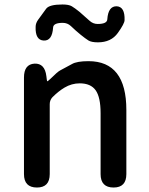

<svg xmlns="http://www.w3.org/2000/svg" viewBox="-20 -837 664 857"><path d="M145 0Q87 0 87 -60V-491Q87 -550 134 -553Q180 -555 187 -497L189 -481Q190 -474 191.5 -474Q193 -474 206 -486Q237 -517 249 -523Q275 -537 301 -551Q323 -564 375 -564Q544 -564 544 -346V-60Q544 0 487 0Q429 0 429 -60V-332Q429 -403 407 -434Q385 -465 336 -465Q300 -465 268 -446Q241 -430 214 -403Q202 -390 202 -372V-60Q202 0 145 0ZM417 -648Q388 -648 374.5 -656.5Q361 -665 340 -682Q319 -699 296 -721Q281 -735 260 -735Q218 -735 217 -714Q213 -654 175 -656Q137 -658 139 -717Q139 -734 151 -750Q169 -774 186 -798Q200 -817 259 -817Q287 -817 300.5 -809Q314 -801 335 -784Q356 -766 379 -745Q395 -730 416 -730Q458 -730 459 -751Q463 -810 501 -809Q538 -807 536 -747Q536 -732 506 -690Q476 -648 417 -648Z"/></svg>

Font: Resource Han Rounded CN Medium
Style: Regular
Weight: 500
Designer: Cyano Hao (round all glyphs); Ryoko NISHIZUKA 西塚涼子 (kana, bopomofo & ideographs); Paul D. Hunt (Latin, Greek & Cyrillic)
Foundry: Cyano Hao
Version: 0.990